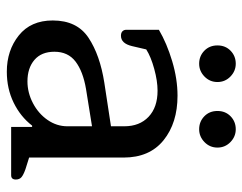

<svg xmlns="http://www.w3.org/2000/svg" viewBox="-96 -620 728 577"><g transform="rotate(90 268.5 -331.0)"><path d="M116 -620Q116 -644 132 -659.5Q148 -675 171 -675Q193 -675 209.5 -659Q226 -643 226 -620Q226 -597 209.5 -581Q193 -565 171 -565Q148 -565 132 -580.5Q116 -596 116 -620ZM313 -620Q313 -644 329 -659.5Q345 -675 368 -675Q390 -675 406.5 -659Q423 -643 423 -620Q423 -597 406.5 -581Q390 -565 368 -565Q345 -565 329 -580.5Q313 -596 313 -620ZM41 -125Q41 -198 93 -232.5Q145 -267 228 -280L359 -300V-340Q359 -386 330.5 -413Q302 -440 252 -440Q223 -440 186.5 -430Q150 -420 128 -406L118 -363Q110 -330 87 -330Q78 -330 73.5 -334.5Q69 -339 69 -346V-444Q110 -468 163.5 -484Q217 -500 267 -500Q349 -500 401 -458Q453 -416 453 -338V-54L488 -43Q505 -37 512 -31Q519 -25 519 -14Q519 0 506 0H361V-63H357Q330 -28 288 -7.5Q246 13 195 13Q131 13 86 -23Q41 -59 41 -125ZM359 -169V-243L247 -225Q194 -216 164.5 -193.5Q135 -171 135 -130Q135 -91 159.5 -70Q184 -49 224 -49Q258 -49 289.5 -65.5Q321 -82 340 -109.5Q359 -137 359 -169Z"/></g></svg>

Font: Maitree Medium
Style: Regular
Weight: 500
Designer: CadsonDemak Team
Foundry: CadsonDemak
Version: Version 1.000